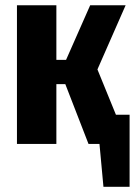

<svg xmlns="http://www.w3.org/2000/svg" viewBox="-20 -551 516 735"><path d="M423.8 -111.8H476.1V164.1H376L360.8 0H318.8L230 -229H195.8V0H44.9V-530.8H195.8V-321.8H232.9L325.2 -530.8H460.9L353 -285.2Z"/></svg>

Font: Fira Sans Compressed
Style: Bold
Weight: 700
Width: 1
Designer: Carrois Corporate & Edenspiekermann AG
Foundry: Carrois Corporate GbR & Edenspiekermann AG
Version: Version 4.203;PS 004.203;hotconv 1.0.88;makeotf.lib2.5.64775